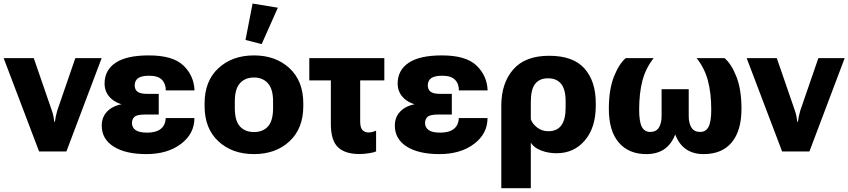

<svg xmlns="http://www.w3.org/2000/svg" viewBox="-30 -837 4687 1061"><path d="M-9.8 -515.6 186 0H336.9L531.7 -515.6H386.2L286.6 -226.6Q281.2 -208 278.3 -193.6Q275.4 -179.2 273.4 -164.1H270Q268.1 -179.2 265.4 -193.8Q262.7 -208.5 256.3 -226.6L156.7 -515.6Z M778.3 14.6Q895.5 14.6 970 -41.7Q1044.4 -98.1 1044.4 -184.6H885.7Q884.3 -144.5 857.9 -124.3Q831.5 -104 783.2 -104Q739.3 -104 719.2 -118.2Q699.2 -132.3 699.2 -157.7Q699.2 -178.7 713.4 -191.4Q727.5 -204.1 772 -204.1H847.2V-318.4H781.7Q745.6 -318.4 730 -330.1Q714.4 -341.8 714.4 -365.2Q714.4 -391.6 733.2 -405Q752 -418.5 794.4 -418.5Q842.8 -418.5 864.5 -396.5Q886.2 -374.5 886.2 -337.4H1044.9Q1042 -418.9 983.4 -475.1Q924.8 -531.2 791.5 -530.8Q669.4 -530.8 608.6 -490Q547.9 -449.2 547.9 -375.5Q547.9 -327.6 581.1 -295.2Q614.3 -262.7 671.9 -254.4V-265.1Q605.5 -259.8 568.8 -227.3Q532.2 -194.8 532.2 -143.1Q532.2 -68.4 598.1 -26.9Q664.1 14.6 778.3 14.6Z M1100.6 -250.5Q1100.6 -127 1176.8 -56.2Q1252.9 14.6 1373.5 14.6Q1493.7 14.6 1569.8 -56.2Q1646 -127 1646 -250.5V-266.1Q1646 -389.2 1569.8 -460Q1493.7 -530.8 1373.5 -530.8Q1252.9 -530.8 1176.8 -460Q1100.6 -389.2 1100.6 -266.1ZM1267.6 -276.9Q1267.6 -345.7 1296.1 -377.2Q1324.7 -408.7 1373.5 -408.7Q1421.4 -408.7 1450.2 -377.2Q1479 -345.7 1479 -276.9V-239.7Q1479 -169.9 1451.2 -138.7Q1423.3 -107.4 1373.5 -107.4Q1323.7 -107.4 1295.7 -138.7Q1267.6 -169.9 1267.6 -239.7ZM1416 -593.3 1505.4 -794.4 1365.7 -817.4 1326.7 -616.2Z M1679.2 -392.6H2093.8V-515.6H1679.2ZM1955.6 14.2Q1979.5 14.2 2008.5 9.8Q2037.6 5.4 2048.3 -0.5V-114.7Q2039.1 -110.8 2028.3 -107.9Q2017.6 -105 2007.3 -105Q1986.3 -105 1973.4 -117.9Q1960.4 -130.9 1960.4 -166V-449.2H1798.3V-152.3Q1798.3 -61 1837.6 -23.4Q1877 14.2 1955.6 14.2Z M2397.9 14.6Q2515.1 14.6 2589.6 -41.7Q2664.1 -98.1 2664.1 -184.6H2505.4Q2503.9 -144.5 2477.5 -124.3Q2451.2 -104 2402.8 -104Q2358.9 -104 2338.9 -118.2Q2318.8 -132.3 2318.8 -157.7Q2318.8 -178.7 2333 -191.4Q2347.2 -204.1 2391.6 -204.1H2466.8V-318.4H2401.4Q2365.2 -318.4 2349.6 -330.1Q2334 -341.8 2334 -365.2Q2334 -391.6 2352.8 -405Q2371.6 -418.5 2414.1 -418.5Q2462.4 -418.5 2484.1 -396.5Q2505.9 -374.5 2505.9 -337.4H2664.6Q2661.6 -418.9 2603 -475.1Q2544.4 -531.2 2411.1 -530.8Q2289.1 -530.8 2228.3 -490Q2167.5 -449.2 2167.5 -375.5Q2167.5 -327.6 2200.7 -295.2Q2233.9 -262.7 2291.5 -254.4V-265.1Q2225.1 -259.8 2188.5 -227.3Q2151.9 -194.8 2151.9 -143.1Q2151.9 -68.4 2217.8 -26.9Q2283.7 14.6 2397.9 14.6Z M2740.2 203.1H2903.3V-48.3Q2920.9 -20.5 2960.2 -5.4Q2999.5 9.8 3045.4 9.8Q3142.1 9.8 3202.1 -61.3Q3262.2 -132.3 3262.2 -252V-267.6Q3262.2 -388.7 3199.7 -458.7Q3137.2 -528.8 3004.9 -528.8Q2871.1 -528.8 2805.7 -452.6Q2740.2 -376.5 2740.2 -253.4ZM3000.5 -111.8Q2966.3 -111.8 2939.7 -131.3Q2913.1 -150.9 2903.3 -177.7V-273.9Q2903.3 -343.3 2927.5 -373.8Q2951.7 -404.3 2998 -404.3Q3046.4 -404.3 3071 -373.3Q3095.7 -342.3 3095.7 -277.8V-241.2Q3095.7 -177.2 3072 -144.5Q3048.3 -111.8 3000.5 -111.8Z M3541.5 14.6Q3604 14.6 3645 -15.6Q3686 -45.9 3705.6 -106.4H3696.8Q3717.3 -44.4 3757.8 -14.9Q3798.3 14.6 3857.9 14.6Q3960 14.6 4013.7 -50.3Q4067.4 -115.2 4067.4 -235.4Q4067.4 -342.3 4039.6 -413.1Q4011.7 -483.9 3974.1 -515.6H3819.8Q3863.8 -460 3882.1 -390.9Q3900.4 -321.8 3900.4 -230.5Q3900.4 -165 3885.7 -136.5Q3871.1 -107.9 3839.4 -107.9Q3805.7 -107.9 3790.8 -132.3Q3775.9 -156.7 3775.9 -195.3V-344.2H3626V-195.3Q3626 -156.7 3611.1 -132.3Q3596.2 -107.9 3563 -107.9Q3531.2 -107.9 3516.6 -136.5Q3502 -165 3502 -230.5Q3502 -322.3 3520 -391.1Q3538.1 -460 3582 -515.6H3427.7Q3390.6 -483.9 3362.5 -413.1Q3334.5 -342.3 3334.5 -235.4Q3334.5 -113.3 3389.4 -49.3Q3444.3 14.6 3541.5 14.6Z M4096.2 -515.6 4292 0H4442.9L4637.7 -515.6H4492.2L4392.6 -226.6Q4387.2 -208 4384.3 -193.6Q4381.3 -179.2 4379.4 -164.1H4376Q4374 -179.2 4371.3 -193.8Q4368.7 -208.5 4362.3 -226.6L4262.7 -515.6Z"/></svg>

Font: Roboto Flex
Style: wght 800 wdth 100 opsz 14.0 GRAD 0.00 slnt 0.00 XTRA 468 XOPQ 96 YOPQ 79 YTLC 514 YTUC 712 YTAS 750 YTDE -203.00 YTFI 738
Weight: 800
Designer: Berlow after Robertson
Foundry: Google
Version: Version 3.100